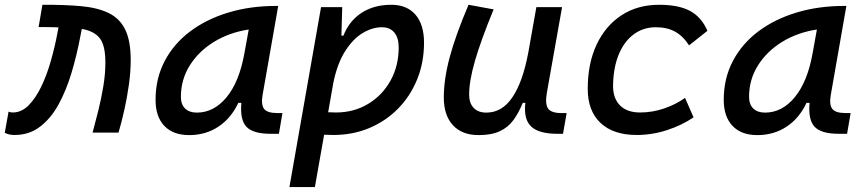

<svg xmlns="http://www.w3.org/2000/svg" viewBox="-25 -547 3561 792"><path d="M356.9 0Q368.7 -43 380.9 -92.3Q393.1 -141.6 401.4 -192.1Q409.7 -242.7 409.7 -288.6Q409.7 -359.9 386.5 -389.4Q363.3 -418.9 312.5 -427.7L306.6 -397.9Q292 -319.8 270 -246.6Q248 -173.3 216.3 -115.7Q184.6 -58.1 139.9 -24.2Q95.2 9.8 35.2 9.8Q24.4 9.8 15.6 8.1Q6.8 6.3 -5.4 1L10.3 -86.4Q17.6 -84.5 19.5 -83.7Q21.5 -83 27.3 -83Q64 -83 93.5 -113Q123 -143.1 146 -191.4Q168.9 -239.7 185.1 -296.9Q201.2 -354 211.4 -408.2L216.3 -434.1Q207.5 -434.6 198 -434.6Q188.5 -434.6 178.7 -435.1Q168.5 -435.1 157.2 -435.3Q146 -435.5 134.3 -435.5L149.9 -527.3Q242.2 -527.8 310.5 -521.5Q378.9 -515.1 424.3 -492.7Q469.7 -470.2 491.9 -424.1Q514.2 -377.9 514.2 -298.8Q514.2 -251.5 506.8 -198.5Q499.5 -145.5 488 -94.2Q476.6 -43 463.9 0Z M755.4 10.3Q689 10.3 652.8 -27.8Q616.7 -65.9 616.7 -135.3Q616.7 -223.1 654.1 -294.7Q691.4 -366.2 758.8 -417Q826.2 -467.8 916.5 -495.1Q1006.8 -522.5 1112.8 -522.5H1122.6L1058.1 -154.8Q1051.3 -115.7 1064.2 -98.1Q1077.1 -80.6 1120.1 -80.6H1140.1L1125.5 4.9H1090.8Q1019 4.9 991.7 -23.9Q964.4 -52.7 970.7 -122.6H958Q928.2 -59.1 875.7 -24.4Q823.2 10.3 755.4 10.3ZM787.1 -82.5Q857.4 -82.5 909.7 -146Q961.9 -209.5 982.9 -325.7L1001 -425.3Q920.9 -413.1 857.7 -374.3Q794.4 -335.4 757.8 -277.1Q721.2 -218.8 721.2 -147.5Q721.2 -116.2 738.5 -99.4Q755.9 -82.5 787.1 -82.5Z M1273.9 224.6H1168.9L1299.3 -517.6H1386.7L1383.3 -399.9H1391.6Q1415.5 -460.9 1466.6 -494.1Q1517.6 -527.3 1589.4 -527.3Q1653.3 -527.3 1688.7 -486.6Q1724.1 -445.8 1724.1 -371.1Q1724.1 -289.6 1696 -220.2Q1668 -150.9 1617.2 -99.1Q1566.4 -47.4 1498.3 -18.8Q1430.2 9.8 1350.1 9.8Q1331.5 9.8 1312 8.8ZM1328.6 -84Q1344.2 -83 1360.8 -83Q1434.6 -83 1493.2 -118.2Q1551.8 -153.3 1585.7 -214.1Q1619.6 -274.9 1619.6 -351.6Q1619.6 -391.1 1601.6 -412.8Q1583.5 -434.6 1550.3 -434.6Q1511.2 -434.6 1471.4 -410.9Q1431.6 -387.2 1399.2 -336.7Q1366.7 -286.1 1350.1 -206.1Z M1949.2 10.3Q1880.9 10.3 1843.3 -30.5Q1805.7 -71.3 1805.7 -145Q1805.7 -219.7 1829.8 -310.3Q1854 -400.9 1907.7 -527.3L2011.2 -508.3Q1958 -378.9 1934.1 -295.7Q1910.2 -212.4 1910.2 -157.2Q1910.2 -121.6 1928.7 -102.1Q1947.3 -82.5 1981 -82.5Q2045.9 -82.5 2088.4 -145.3Q2130.9 -208 2153.3 -325.7V-325.2L2187.5 -517.6H2293.5L2231 -165.5Q2222.7 -118.7 2235.6 -99.6Q2248.5 -80.6 2291.5 -80.6H2312.5L2297.4 4.9H2274.4Q2197.3 4.9 2165.8 -25.4Q2134.3 -55.7 2142.1 -122.6H2131.3Q2114.7 -81.5 2093 -51.8Q2071.3 -22 2037.1 -5.9Q2002.9 10.3 1949.2 10.3Z M2615.2 -83Q2666 -83 2714.6 -99.6Q2763.2 -116.2 2800.8 -143.1L2835.9 -63Q2788.1 -30.3 2726.6 -10.3Q2665 9.8 2601.1 9.8Q2504.9 9.8 2452.1 -40Q2399.4 -89.8 2399.4 -180.2Q2399.4 -285.2 2436 -363Q2472.7 -440.9 2538.8 -484.1Q2605 -527.3 2693.8 -527.3Q2773.9 -527.3 2821.3 -502Q2868.7 -476.6 2893.1 -419.9L2817.4 -359.9Q2792 -398.9 2759.3 -416.7Q2726.6 -434.6 2680.2 -434.6Q2627.4 -434.6 2587.6 -404.3Q2547.9 -374 2526.1 -319.3Q2504.4 -264.6 2503.9 -190.9Q2504.4 -139.6 2533.4 -111.3Q2562.5 -83 2615.2 -83Z M3099.1 10.3Q3032.7 10.3 2996.6 -27.8Q2960.4 -65.9 2960.4 -135.3Q2960.4 -223.1 2997.8 -294.7Q3035.2 -366.2 3102.5 -417Q3169.9 -467.8 3260.3 -495.1Q3350.6 -522.5 3456.5 -522.5H3466.3L3401.9 -154.8Q3395 -115.7 3408 -98.1Q3420.9 -80.6 3463.9 -80.6H3483.9L3469.2 4.9H3434.6Q3362.8 4.9 3335.4 -23.9Q3308.1 -52.7 3314.5 -122.6H3301.8Q3272 -59.1 3219.5 -24.4Q3167 10.3 3099.1 10.3ZM3130.9 -82.5Q3201.2 -82.5 3253.4 -146Q3305.7 -209.5 3326.7 -325.7L3344.7 -425.3Q3264.6 -413.1 3201.4 -374.3Q3138.2 -335.4 3101.6 -277.1Q3064.9 -218.8 3064.9 -147.5Q3064.9 -116.2 3082.3 -99.4Q3099.6 -82.5 3130.9 -82.5Z"/></svg>

Font: Cascadia Code NF
Style: Italic
Weight: 400
Italic angle: -10°
Monospace: yes
Designer: Aaron Bell
Foundry: Saja Typeworks
Version: Version 2404.023; ttfautohint (v1.8.4)